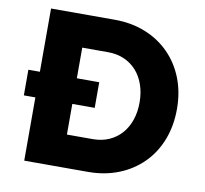

<svg xmlns="http://www.w3.org/2000/svg" viewBox="-78 -785 928 870"><g transform="rotate(10 386.0 -350.0)"><path d="M35 -291V-409H361V-291ZM88 0V-700H381Q458 -700 522 -674.5Q586 -649 632.5 -602Q679 -555 704 -491Q729 -427 729 -350Q729 -273 704 -208.5Q679 -144 632.5 -97.5Q586 -51 522 -25.5Q458 0 381 0ZM258 -116 235 -150H376Q418 -150 451 -164.5Q484 -179 507.5 -205Q531 -231 544 -268Q557 -305 557 -350Q557 -395 544 -432Q531 -469 507.5 -495Q484 -521 451 -535.5Q418 -550 376 -550H232L258 -582Z"/></g></svg>

Font: Mach
Style: Bold
Weight: 700
Version: Version 1.002